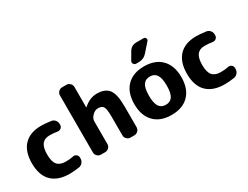

<svg xmlns="http://www.w3.org/2000/svg" viewBox="-71 -1305 2391 1852"><g transform="rotate(-30 1124.5 -378.5)"><path d="M298 10Q169 10 100 -58Q31 -126 31 -260Q31 -391 97.5 -460.5Q164 -530 288 -530Q329 -530 397 -521Q422 -517 437.5 -498.5Q453 -480 453 -455V-445Q453 -424 436 -411Q419 -398 398 -402Q357 -409 313 -409Q256 -409 228.5 -373.5Q201 -338 201 -260Q201 -180 230.5 -145.5Q260 -111 323 -111Q370 -111 407 -119Q428 -124 444.5 -111Q461 -98 461 -77V-67Q461 -42 445 -22.5Q429 -3 405 1Q350 10 298 10Z M650 0Q627 0 610 -17Q593 -34 593 -57V-693Q593 -716 610 -733Q627 -750 650 -750H698Q721 -750 738 -733Q755 -716 755 -693V-466Q755 -465 756 -465Q757 -465 758 -466Q828 -530 908 -530Q1000 -530 1040 -477.5Q1080 -425 1080 -290V-57Q1080 -34 1063 -17Q1046 0 1023 0H979Q956 0 939 -17Q922 -34 922 -57V-270Q922 -350 906.5 -376Q891 -402 848 -402Q814 -402 784.5 -372.5Q755 -343 755 -310V-57Q755 -34 738 -17Q721 0 698 0Z M1508.5 -380Q1484 -417 1434 -417Q1384 -417 1359.5 -380Q1335 -343 1335 -260Q1335 -177 1359.5 -140Q1384 -103 1434 -103Q1484 -103 1508.5 -140Q1533 -177 1533 -260Q1533 -343 1508.5 -380ZM1627 -61Q1558 10 1434 10Q1310 10 1241 -61Q1172 -132 1172 -260Q1172 -388 1241 -459Q1310 -530 1434 -530Q1558 -530 1627 -459Q1696 -388 1696 -260Q1696 -132 1627 -61ZM1487 -767H1567Q1584 -767 1590.5 -751.5Q1597 -736 1586 -724L1505 -632Q1468 -590 1411 -590H1384Q1365 -590 1355.5 -606Q1346 -622 1356 -639L1402 -718Q1431 -767 1487 -767Z M2025 10Q1896 10 1827 -58Q1758 -126 1758 -260Q1758 -391 1824.5 -460.5Q1891 -530 2015 -530Q2056 -530 2124 -521Q2149 -517 2164.5 -498.5Q2180 -480 2180 -455V-445Q2180 -424 2163 -411Q2146 -398 2125 -402Q2084 -409 2040 -409Q1983 -409 1955.5 -373.5Q1928 -338 1928 -260Q1928 -180 1957.5 -145.5Q1987 -111 2050 -111Q2097 -111 2134 -119Q2155 -124 2171.5 -111Q2188 -98 2188 -77V-67Q2188 -42 2172 -22.5Q2156 -3 2132 1Q2077 10 2025 10Z"/></g></svg>

Font: Rounded Mplus 1c ExtraBold
Style: Regular
Weight: 800
Version: Version 1.059.20150529